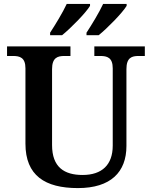

<svg xmlns="http://www.w3.org/2000/svg" viewBox="-20 -951 776 981"><path d="M422 -771H484C529 -807 606 -886 627 -921V-931H507C486 -886 450 -827 422 -784ZM236 -771H297C342 -807 419 -886 440 -921V-931H321C300 -886 264 -827 236 -784ZM378 10C546 10 626 -72 626 -205V-598C626 -657 654 -665 688 -665H720V-714H462V-665H493C527 -665 556 -657 556 -602V-207C556 -109 501 -57 402 -57C309 -57 246 -96 246 -210V-598C246 -657 275 -665 309 -665H340V-714H16V-665H47C81 -665 110 -657 110 -602V-217C110 -54 210 10 378 10Z"/></svg>

Font: Noto Serif Semi
Style: Regular
Weight: 600
Designer: Monotype Design Team
Foundry: Monotype Imaging Inc.
Version: Version 1.002